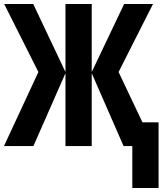

<svg xmlns="http://www.w3.org/2000/svg" viewBox="-28 -734 830 965"><path d="M741 -714 568 -372 688 -119H769V211H637V0H593L433 -366V0H301V-366L140 0H-8L165 -372L-7 -714H139L301 -372V-714H433V-372L596 -714Z"/></svg>

Font: Noto Sans ExtraCondensed
Style: Bold
Weight: 700
Width: 2
Designer: Monotype Design Team
Foundry: Monotype Imaging Inc.
Version: Version 2.013; ttfautohint (v1.8.4.7-5d5b)